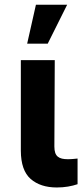

<svg xmlns="http://www.w3.org/2000/svg" viewBox="-20 -806 361 832"><path d="M217.3 -545.5 215.6 -170.8Q215.6 -154.5 219.3 -143.8Q223 -133.2 230.5 -127.1Q237.9 -121.1 248.6 -118.6Q259.2 -116.1 273.1 -116.1Q287.3 -116.1 297.6 -117.2Q307.9 -118.3 316.1 -119V-7.8Q297.6 -1.4 274.7 2.5Q251.8 6.4 226.2 6.4Q155.2 6.4 112.9 -30.5Q70.7 -67.5 70.3 -152.7V-545.5ZM97.7 -616.8 135.7 -785.5H271L186.8 -616.8Z"/></svg>

Font: Inter P
Style: Bold
Weight: 700
Designer: Rasmus Andersson
Foundry: rsms
Version: Version 3.018;git-588b23468